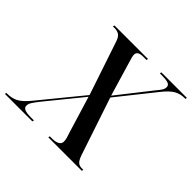

<svg xmlns="http://www.w3.org/2000/svg" viewBox="-215 -901 1089 1089"><g transform="rotate(45 329.0 -357.0)"><path d="M-44 0 -42 -10H-34Q-1 -10 27.5 -23.5Q56 -37 93 -82L300 -335L193 -654Q184 -683 169.5 -693.5Q155 -704 131 -704H118L121 -714H390L388 -704H361Q316 -704 316 -675Q316 -667 319.5 -653.5Q323 -640 329 -621L389 -419L547 -620Q560 -635 569 -648.5Q578 -662 578 -676Q578 -693 560 -698.5Q542 -704 512 -704H495L497 -714H702L700 -704H691Q660 -704 632.5 -689Q605 -674 570 -630L393 -408L509 -61Q520 -30 532 -20Q544 -10 563 -10H575L573 0H304L306 -10H325Q352 -10 368 -19Q384 -28 384 -45Q384 -58 380.5 -71Q377 -84 369 -107L303 -324L128 -109Q110 -86 99.5 -70Q89 -54 89 -39Q89 -23 105.5 -16.5Q122 -10 155 -10H179L176 0Z"/></g></svg>

Font: Noto Serif Display SemiCondensed Medium
Style: Italic
Weight: 500
Width: 4
Italic angle: -12°
Designer: Monotype Design Team
Foundry: Monotype Imaging Inc.
Version: Version 2.009